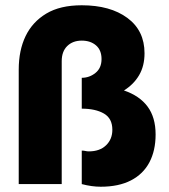

<svg xmlns="http://www.w3.org/2000/svg" viewBox="-20 -698 641 728"><path d="M362 10Q345 10 327 7.5Q309 5 290 0V-127Q298 -127 304 -125.5Q310 -124 317 -124Q358 -124 382 -147Q406 -170 406 -206Q406 -249 374 -267.5Q342 -286 290 -286V-403Q319 -403 342 -421.5Q365 -440 365 -474Q365 -508 344 -526Q323 -544 290 -544Q256 -544 235 -523.5Q214 -503 214 -466V0H51V-434Q51 -507 77 -561Q103 -615 155.5 -646.5Q208 -678 290 -678Q398 -678 463 -630Q528 -582 528 -496Q528 -448 507.5 -413Q487 -378 450 -355Q509 -335 539.5 -294Q570 -253 570 -188Q570 -127 546.5 -82.5Q523 -38 476.5 -14Q430 10 362 10Z"/></svg>

Font: Gantari ExtraBold
Style: Regular
Weight: 800
Version: Version 1.000